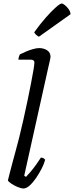

<svg xmlns="http://www.w3.org/2000/svg" viewBox="-20 -1074 422 1094"><path d="M114 0Q101 0 80.5 -8.5Q60 -17 44 -28Q28 -39 25 -46Q27 -55 34 -82Q41 -109 50.5 -145Q60 -181 70.5 -219Q81 -257 89 -289Q101 -338 113.5 -393Q126 -448 137 -501.5Q148 -555 157 -600.5Q166 -646 171 -677Q176 -708 176 -718Q176 -734 154 -734H85Q85 -742 88 -751Q91 -760 93 -764Q107 -771 126.5 -779.5Q146 -788 167 -794Q188 -800 203 -800Q229 -800 248.5 -787.5Q268 -775 268 -749Q268 -747 264 -728Q260 -709 255 -689L118 -73L128 -66Q138 -76 154.5 -95.5Q171 -115 187 -137.5Q203 -160 213 -176Q222 -176 228.5 -172Q235 -168 237 -163Q232 -142 218 -114.5Q204 -87 186 -60.5Q168 -34 149 -17Q130 0 114 0ZM202 -865Q195 -867 186 -875.5Q177 -884 175 -890Q210 -939 242.5 -975.5Q275 -1012 299 -1033Q323 -1054 332 -1054Q338 -1054 349.5 -1045Q361 -1036 371 -1022Q381 -1008 382 -993Z"/></svg>

Font: Texturina 72pt 72pt Medium
Style: Italic
Weight: 500
Italic angle: -11°
Designer: Guillermo Torres Carreño
Foundry: Omnibus-Type
Version: Version 1.002; ttfautohint (v1.8.3)